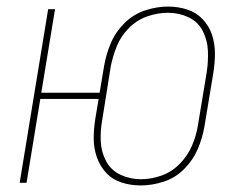

<svg xmlns="http://www.w3.org/2000/svg" viewBox="-20 -558 760 586"><path d="M409 8Q444 8 479.5 -3.5Q515 -15 542 -42Q569 -69 583.5 -103Q598 -137 604 -172L631 -335Q636 -365 636 -395Q636 -425 627 -452Q618 -479 598.5 -499.5Q579 -520 551 -529Q523 -538 493 -538Q459 -538 423.5 -526.5Q388 -515 360.5 -488Q333 -461 318.5 -427Q304 -393 298 -358L284 -275H106L148 -530H127L40 0H61L103 -256H281L271 -196Q266 -165 266 -135.5Q266 -106 275.5 -78.5Q285 -51 304 -30.5Q323 -10 351 -1Q379 8 409 8ZM410 -11Q377 -11 348 -24.5Q319 -38 304 -66Q289 -94 287.5 -126.5Q286 -159 292 -192L318 -355Q324 -386 336.5 -417Q349 -448 373.5 -472.5Q398 -497 429.5 -508Q461 -519 493 -519Q526 -519 555 -505.5Q584 -492 598.5 -464Q613 -436 614.5 -403.5Q616 -371 611 -338L584 -175Q579 -144 566 -113.5Q553 -83 528.5 -58Q504 -33 472.5 -22Q441 -11 410 -11Z"/></svg>

Font: Iosevka Sparkle Thin
Style: Italic
Weight: 100
Italic angle: -9°
Designer: Belleve Invis
Foundry: Belleve Invis
Version: Version 4.5.0; ttfautohint (v1.8.3)